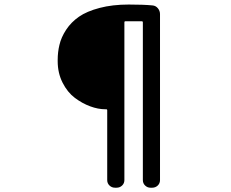

<svg xmlns="http://www.w3.org/2000/svg" viewBox="-20 -788 1040 863"><path d="M497.1 55.7Q482.4 55.7 472.2 45.9Q461.9 36.1 461.9 21.5V-293Q461.9 -296.9 458 -296.9H453.1Q420.9 -296.9 385.3 -310.1Q349.6 -323.2 316.4 -348.1Q283.2 -373 261.2 -416.5Q239.3 -460 239.3 -512.7Q239.3 -515.6 239.3 -518.6Q239.3 -553.7 247.1 -585.9Q254.9 -620.1 277.3 -654.3Q299.8 -688.5 335 -712.9Q370.1 -737.3 427.7 -752.4Q485.4 -767.6 558.6 -767.6Q625 -767.6 665 -763.7Q679.7 -762.7 689.5 -751Q699.2 -739.3 699.2 -724.6V21.5Q699.2 36.1 689 45.9Q678.7 55.7 664.1 55.7H656.2Q642.6 55.7 632.3 45.9Q622.1 36.1 622.1 21.5V-687.5Q622.1 -692.4 617.2 -692.4H543Q539.1 -692.4 539.1 -687.5V21.5Q539.1 36.1 528.8 45.9Q518.6 55.7 503.9 55.7Z"/></svg>

Font: Gen Jyuu GothicL Medium
Style: Regular
Weight: 500
Designer: [Source Han Sans]
Ryoko NISHIZUKA  (kana & ideographs); Paul D. Hunt (Latin, Greek & Cyrillic); Wenlong ZHANG  (bopomofo
Version: Version 1.002.20150607